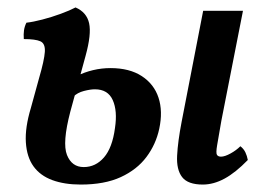

<svg xmlns="http://www.w3.org/2000/svg" viewBox="-20 -487 717 516"><path d="M525 9Q485 9 469.5 -11Q454 -31 456 -69Q458 -107 468 -159L526 -458H633L575 -163Q567 -117 563.5 -96.5Q560 -76 563 -71Q566 -66 574 -66Q584 -66 599.5 -74.5Q615 -83 626 -94Q635 -87 639.5 -77.5Q644 -68 646 -57Q613 -23 583.5 -7Q554 9 525 9ZM197 9Q153 9 120.5 -3Q88 -15 70 -40Q52 -65 49.5 -104.5Q47 -144 63 -197L85 -277Q99 -325 100.5 -347.5Q102 -370 88.5 -376Q75 -382 44 -382Q43 -395 44.5 -405.5Q46 -416 51 -426Q69 -428 94 -434.5Q119 -441 143.5 -450Q168 -459 183 -467Q213 -454 219.5 -424.5Q226 -395 210 -337L169 -187Q147 -103 160 -70.5Q173 -38 205 -38Q237 -38 259.5 -64Q282 -90 289 -143Q296 -189 283 -218Q270 -247 235 -247Q223 -247 205.5 -242.5Q188 -238 177 -227L187 -283Q207 -293 230 -298.5Q253 -304 277 -304Q328 -304 361 -282.5Q394 -261 406 -224.5Q418 -188 408 -141Q399 -99 373.5 -65Q348 -31 304.5 -11Q261 9 197 9Z"/></svg>

Font: Vollkorn Medium
Style: Italic
Weight: 500
Italic angle: -11°
Designer: Friedrich Althausen
Foundry: Friedrich Althausen
Version: Version 5.000